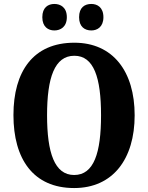

<svg xmlns="http://www.w3.org/2000/svg" viewBox="-20 -941 749 971"><path d="M442 -787C472 -787 503 -805 503 -854C503 -904 472 -921 442 -921C409 -921 380 -904 380 -854C380 -805 409 -787 442 -787ZM255 -787C286 -787 318 -805 318 -854C318 -904 286 -921 255 -921C224 -921 194 -904 194 -854C194 -805 224 -787 255 -787ZM355 10C551 10 661 -137 661 -358C661 -580 551 -725 356 -725C148 -725 48 -580 48 -359C48 -137 148 10 355 10ZM355 -56C256 -56 218 -168 218 -358C218 -548 256 -659 356 -659C455 -659 491 -548 491 -358C491 -168 455 -56 355 -56Z"/></svg>

Font: Noto Serif Sinhala Condensed ExtraBold
Style: Regular
Weight: 800
Width: 3
Designer: Jelle Bosma - Monotype Design Team
Foundry: Monotype Imaging Inc.
Version: Version 2.007